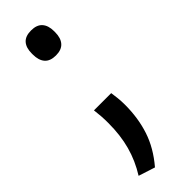

<svg xmlns="http://www.w3.org/2000/svg" viewBox="-208 -470 614 614"><g transform="rotate(-45 99.5 -163.0)"><path d="M140 -135.5Q141.5 -126 143.2 -110.8Q145 -95.5 145 -78Q145 -18 128.2 33Q111.5 84 71 131.5L15 113.5Q41 72 53.5 26.5Q66 -19 66 -74.5Q66 -91 65 -105.8Q64 -120.5 62 -135.5ZM100.5 -345.5Q74.5 -345.5 62.2 -359.8Q50 -374 50 -400V-405Q50 -430.5 62.2 -444.5Q74.5 -458.5 100.5 -458.5Q126 -458.5 138.5 -444.5Q151 -430.5 151 -405V-400Q151 -374 138.5 -359.8Q126 -345.5 100.5 -345.5Z"/></g></svg>

Font: Anek Tamil Medium
Style: Regular
Weight: 400
Version: Version 1.003